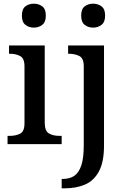

<svg xmlns="http://www.w3.org/2000/svg" viewBox="-20 -783 681 1043"><path d="M164 -633Q137 -633 118 -648Q99 -663 99 -698Q99 -734 118 -748.5Q137 -763 164 -763Q190 -763 209.5 -748.5Q229 -734 229 -698Q229 -663 209.5 -648Q190 -633 164 -633ZM21 0V-45H34Q66 -45 89.5 -57Q113 -69 113 -113V-423Q113 -466 89.5 -478.5Q66 -491 34 -491H29V-536H223V-117Q223 -71 246 -58Q269 -45 302 -45H315V0ZM486 -633Q459 -633 440 -648Q421 -663 421 -698Q421 -734 440 -748.5Q459 -763 486 -763Q512 -763 531.5 -748.5Q551 -734 551 -698Q551 -663 531.5 -648Q512 -633 486 -633ZM315 240V189H322Q358 189 383 172.5Q408 156 421.5 116Q435 76 435 6V-423Q435 -467 410.5 -479Q386 -491 354 -491H350V-536H545V8Q545 97 517.5 148Q490 199 442 219.5Q394 240 332 240Z"/></svg>

Font: Noto Serif Lao Medium
Style: Regular
Weight: 500
Designer: Monotype Design Team
Foundry: Monotype Imaging Inc.
Version: Version 2.003; ttfautohint (v1.8.4.7-5d5b)